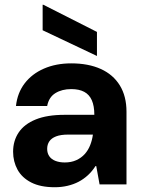

<svg xmlns="http://www.w3.org/2000/svg" viewBox="-20 -774 591 806"><path d="M210 12Q150 12 111 -8Q72 -28 53.5 -62Q35 -96 35 -137Q35 -183 58.5 -218Q82 -253 130 -272.5Q178 -292 251 -292H376Q376 -329 365.5 -353Q355 -377 333.5 -388.5Q312 -400 279 -400Q240 -400 212.5 -383Q185 -366 178 -329H47Q53 -384 83.5 -424Q114 -464 164.5 -486Q215 -508 279 -508Q351 -508 403 -484.5Q455 -461 483 -415.5Q511 -370 511 -305V0H398L384 -77H381Q367 -55 349 -38.5Q331 -22 310 -11Q289 0 263.5 6Q238 12 210 12ZM252 -92Q279 -92 300 -101.5Q321 -111 335.5 -127Q350 -143 358.5 -164.5Q367 -186 370 -209H266Q235 -209 215.5 -201.5Q196 -194 187 -180.5Q178 -167 178 -149Q178 -131 187 -118Q196 -105 213 -98.5Q230 -92 252 -92ZM387 -539 159 -647V-754H162L387 -640Z"/></svg>

Font: DM Sans 36pt
Style: Bold
Weight: 700
Version: Version 4.004;gftools[0.9.30]